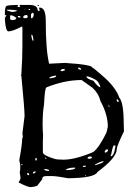

<svg xmlns="http://www.w3.org/2000/svg" viewBox="-43 -727 545 779"><path d="M29.3 -707 30.3 -706.1V-705.1L27.3 -702.1Q28.3 -698.2 35.2 -698.2H37.1L39.1 -701.2L35.2 -706.1L37.1 -707H75.2Q109.4 -707 109.4 -686.5L112.3 -682.6H115.2L118.2 -684.6V-686.5L115.2 -694.3L116.2 -696.3H118.2Q142.6 -696.3 142.6 -643.6Q142.6 -525.4 156.2 -468.8H160.2L220.7 -471.7Q332 -464.8 332 -452.1Q335.9 -452.1 370.1 -421.9Q425.8 -375 441.4 -330.1Q459 -310.5 459 -223.6L460 -194.3Q430.7 -133.8 430.7 -122.1Q430.7 -86.9 352.5 -29.3Q341.8 -4.9 233.4 -3.9Q185.5 -12.7 167 -12.7H144.5Q127.9 -12.7 127.9 1L107.4 27.3Q90.8 32.2 81.1 32.2Q69.3 32.2 33.2 13.7V10.7Q40 2.9 40 -4.9V-8.8L37.1 -26.4L39.1 -40V-57.6L35.2 -77.1Q46.9 -140.6 46.9 -163.1L49.8 -172.9L47.9 -185.5L56.6 -254.9V-258.8Q56.6 -284.2 43.9 -417V-418.9L42 -419.9L43.9 -426.8V-430.7Q47.9 -490.2 47.9 -540V-613.3L46.9 -619.1H44.9Q7.8 -599.6 -8.8 -599.6Q-20.5 -599.6 -23.4 -652.3Q-23.4 -656.2 -17.6 -663.1V-666H-19.5L-22.5 -665L-23.4 -666Q-23.4 -703.1 -15.6 -703.1Q-4.9 -707 29.3 -707ZM110.4 -706.1H115.2V-703.1L110.4 -702.1L109.4 -703.1V-705.1ZM56.6 -690.4H53.7V-689.5H56.6ZM75.2 -690.4 72.3 -687.5V-686.5H79.1V-690.4ZM-4.9 -687.5H-15.6V-686.5Q-15.6 -683.6 4.9 -678.7Q25.4 -679.7 25.4 -683.6V-684.6Q13.7 -687.5 -4.9 -687.5ZM87.9 -674.8 83 -669.9V-654.3L85.9 -652.3Q93.8 -657.2 93.8 -668Q93.8 -673.8 90.8 -674.8ZM50.8 -656.2 54.7 -653.3H65.4L69.3 -658.2V-663.1L65.4 -666Q50.8 -666 50.8 -656.2ZM1 -665H-1L-2 -659.2V-650.4Q-2 -646.5 7.8 -645.5Q21.5 -645.5 23.4 -654.3Q9.8 -665 1 -665ZM37.1 -662.1H29.3V-660.2L32.2 -656.2H40V-659.2ZM84 -583Q86.9 -561.5 91.8 -561.5H92.8V-563.5Q90.8 -585.9 85.9 -585.9Q84 -585.9 84 -583ZM281.2 -452.1H273.4V-450.2Q276.4 -444.3 285.2 -444.3H286.1V-447.3ZM202.1 -441.4 205.1 -438.5H210.9L219.7 -441.4V-446.3L214.8 -447.3Q207 -447.3 202.1 -441.4ZM158.2 -413.1V-409.2H160.2Q184.6 -413.1 184.6 -417V-419.9H182.6Q171.9 -419.9 158.2 -413.1ZM311.5 -417H307.6Q307.6 -407.2 335.9 -399.4Q355.5 -373 364.3 -373V-374Q358.4 -394.5 346.7 -402.3Q320.3 -417 311.5 -417ZM129.9 -222.7Q129.9 -199.2 131.8 -177.7L130.9 -153.3V-109.4Q130.9 -96.7 176.8 -83Q187.5 -79.1 213.9 -79.1Q262.7 -79.1 335.9 -110.4Q359.4 -128.9 388.7 -188.5L394.5 -212.9Q394.5 -262.7 364.3 -317.4Q357.4 -347.7 332 -371.1L288.1 -402.3Q219.7 -402.3 146.5 -373Q138.7 -373 135.7 -303.7Q129.9 -269.5 129.9 -222.7ZM432.6 -324.2H430.7V-320.3Q430.7 -313.5 437.5 -313.5H438.5V-314.5Q438.5 -321.3 432.6 -324.2ZM399.4 -298.8H396.5V-295.9L399.4 -293.9H401.4V-295.9ZM406.2 -93.8V-92.8Q419.9 -92.8 425.8 -136.7H418.9Q415 -136.7 408.2 -100.6Q406.2 -100.6 406.2 -93.8ZM381.8 -110.4V-109.4L384.8 -107.4Q395.5 -112.3 395.5 -118.2L392.6 -121.1H389.6Q381.8 -116.2 381.8 -110.4ZM312.5 -86.9V-84L315.4 -83H317.4Q330.1 -83 330.1 -87.9L327.1 -91.8H321.3Q314.5 -91.8 312.5 -86.9ZM138.7 -87.9V-86.9Q139.6 -83 145.5 -83V-84Q144.5 -87.9 138.7 -87.9ZM102.5 -86.9 100.6 -84V-78.1L102.5 -75.2H103.5L106.4 -78.1V-79.1Q106.4 -85.9 102.5 -86.9ZM342.8 -59.6V-56.6Q374 -65.4 377 -71.3V-73.2Q368.2 -73.2 342.8 -59.6ZM46.9 -61.5H43.9V-57.6L46.9 -56.6H47.9V-57.6ZM295.9 -54.7 293.9 -52.7V-49.8H302.7L305.7 -53.7V-54.7ZM223.6 -38.1 225.6 -37.1H235.4Q258.8 -39.1 261.7 -43.9V-46.9H258.8Q234.4 -46.9 223.6 -38.1ZM143.6 -41H136.7V-39.1Q136.7 -35.2 153.3 -33.2H155.3V-37.1Q155.3 -39.1 143.6 -41ZM90.8 -23.4 93.8 -22.5Q102.5 -27.3 102.5 -31.2H97.7Q90.8 -31.2 90.8 -23.4ZM71.3 -25.4 66.4 -23.4V-20.5L71.3 -16.6H75.2V-20.5ZM305.7 -15.6H302.7V-12.7H305.7Z"/></svg>

Font: Love Ya Like A Sister
Style: Regular
Weight: 400
Designer: Kimberly Geswein
Foundry: Kimberly Geswein
Version: Version 1.002 2007